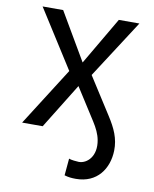

<svg xmlns="http://www.w3.org/2000/svg" viewBox="-85 -609 710 888"><g transform="rotate(10 270.0 -165.5)"><path d="M42.6 0H139.2L269.9 -211.6L365.1 -62.5C382.8 -34.8 395.6 -8.5 400.6 18.5C414.8 93.8 370.7 133.5 332.4 133.5C323.9 133.5 294 130.7 285.5 126.4L278.4 206C296.9 211.6 312.5 213.1 332.4 213.1C431.8 213.1 482.2 139.2 484.4 54C485.8 -2.8 464.8 -47.9 431.8 -99.4L321 -272.7L497.2 -545.5H400.6L269.9 -322.4L139.2 -545.5H42.6L215.9 -272.7Z"/></g></svg>

Font: Karasuma Gothic
Style: Regular
Weight: 400
Designer: Rasmus Andersson, Ryoko Nishizuka
Foundry: Genbu
Version: Version 1.00